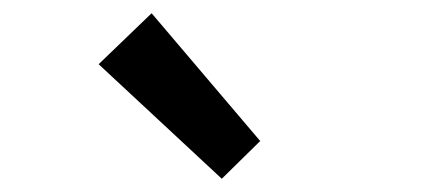

<svg xmlns="http://www.w3.org/2000/svg" viewBox="-20 -914 654 290"><path d="M315 -644 373 -701 209 -894 129 -817Z"/></svg>

Font: Kinto Sans Med
Style: Regular
Weight: 500
Designer: Authors: Ryoko NISHIZUKA  (kana & ideographs); Paul D. Hunt (Latin, Greek & Cyrillic); Wenlong ZHANG  (bopomofo); Sandol
Foundry: Adobe Systems Incorporated, ookami Inc.
Version: Version 0.001